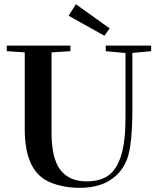

<svg xmlns="http://www.w3.org/2000/svg" viewBox="-20 -880 751 913"><path d="M476.6 -710 306.2 -805.2 340.8 -859.9 501.5 -745.1ZM357.9 13.2Q313 13.2 269 3.2Q225.1 -6.8 195.3 -24.9Q97.7 -83 97.7 -265.1V-630.9L12.2 -636.7V-663.1H314.9V-636.7L225.1 -630.9V-248.5Q225.1 -127.9 266.6 -72.8Q308.1 -17.6 392.1 -17.6Q455.6 -17.6 495.1 -45.4Q534.7 -73.2 555.7 -139.6Q576.7 -206.1 576.7 -316.9V-627.9L482.9 -636.7V-663.1H698.7V-636.7L609.4 -628.4V-359.9Q609.4 -188 583.5 -121.1Q564.9 -74.2 530.5 -43.7Q496.1 -13.2 453.4 0Q410.6 13.2 357.9 13.2Z"/></svg>

Font: Elstob 18pt SemiBold
Style: Regular
Weight: 600
Designer: Peter S. Baker
Version: Version 1.015